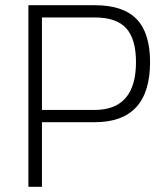

<svg xmlns="http://www.w3.org/2000/svg" viewBox="-20 -717 634 737"><path d="M344 -248H141V0H89V-697H344Q453 -697 504.5 -643.5Q556 -590 556 -479Q556 -248 344 -248ZM141 -295H343Q502 -295 502 -479Q502 -567 464.5 -608.5Q427 -650 343 -650H141Z"/></svg>

Font: TitilliumText
Style: Light
Weight: 300
Designer: Accademia di Belle Arti di Urbino and others
Foundry: Accademia di Belle Arti di Urbino and others.
Version: Version 60.001